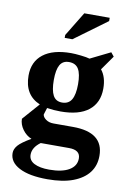

<svg xmlns="http://www.w3.org/2000/svg" viewBox="-99 -755 698 1035"><g transform="rotate(10 250.0 -237.0)"><path d="M125.5 -169.4Q38.6 -206.1 38.6 -312.5Q38.6 -388.7 91.8 -429.9Q145 -471.2 244.1 -471.2Q265.1 -471.2 298.1 -467.5Q331.1 -463.9 346.2 -459L456.1 -513.2L473.1 -492.2L417.5 -413.1Q447.8 -376 447.8 -312.5Q447.8 -234.9 395.3 -193.1Q342.8 -151.4 242.2 -151.4Q203.6 -151.4 167.5 -157.2L155.8 -120.1Q156.7 -106 173.8 -93.5Q190.9 -81.1 215.8 -81.1H322.8Q490.2 -81.1 490.2 47.9Q490.2 101.1 461.2 139.4Q432.1 177.7 375.7 199.2Q319.3 220.7 235.4 220.7Q135.7 220.7 81.1 192.1Q26.4 163.6 26.4 113.8Q26.4 91.8 44.2 71.3Q62 50.8 113.3 21Q84.5 9.8 64.2 -18.1Q43.9 -45.9 43.9 -76.7ZM383.3 81.1Q383.3 34.7 321.3 34.7H166.5Q123.5 65.9 123.5 105.5Q123.5 136.7 153.6 152.3Q183.6 168 235.8 168Q306.6 168 345 145Q383.3 122.1 383.3 81.1ZM241.2 -200.2Q277.3 -200.2 293.5 -228.3Q309.6 -256.3 309.6 -312.5Q309.6 -368.7 293.7 -395.3Q277.8 -421.9 241.2 -421.9Q207.5 -421.9 192.1 -395.3Q176.8 -368.7 176.8 -312.5Q176.8 -256.3 191.9 -228.3Q207 -200.2 241.2 -200.2ZM195.3 -545.9V-562L276.4 -694.8H415.5V-676.8L237.3 -545.9Z"/></g></svg>

Font: Tinos
Style: Bold
Weight: 700
Designer: Steve Matteson
Foundry: Monotype Imaging Inc.
Version: Version 1.23